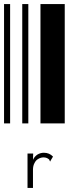

<svg xmlns="http://www.w3.org/2000/svg" viewBox="-20 -610 370 949"><path d="M0 0V-590H30V0ZM90 0V-590H120V0ZM180 0V-590H300V0ZM197 145Q224 145 242 164L230 184L229 188L226 186Q225 182 224 180Q222 177 217 174Q208 168 195 168Q182 168 170 175Q158 181 151 195Q143 209 143 229V319H116V149H144L143 180Q150 164 165 154Q180 145 197 145Z"/></svg>

Font: Libre Barcode 128 Text
Style: Regular
Weight: 400
Version: Version 1.005; ttfautohint (v1.8.3)